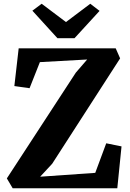

<svg xmlns="http://www.w3.org/2000/svg" viewBox="-20 -1003 692 1023"><path d="M47.5 0 16.5 -52.5 384 -616 444.5 -686 192.5 -672 137.5 -533 56.5 -544.5 79.5 -745.5H596.5L620 -692L258 -130.5L194 -61.5L487.5 -82L546 -239.5L627.5 -223L605 0ZM286 -799.5 152.5 -946 202 -983 331.5 -885.5 461 -983 510.5 -945 377 -799.5Z"/></svg>

Font: Merriweather 28pt ExtraBold
Style: Regular
Weight: 800
Version: Version 2.100